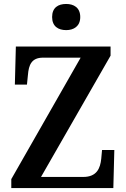

<svg xmlns="http://www.w3.org/2000/svg" viewBox="-20 -949 637 969"><path d="M314 -797C352 -797 385 -816 385 -863C385 -911 352 -929 314 -929C274 -929 243 -911 243 -863C243 -816 274 -797 314 -797ZM37 0H552L557 -192H495L491 -148C486 -100 469 -56 400 -56H187L538 -668V-714H60L55 -522H116L121 -571C125 -621 139 -658 197 -658H387L37 -45Z"/></svg>

Font: Noto Serif Khmer SemiCondensed SemiBold
Style: Regular
Weight: 600
Width: 4
Designer: Danh Hong and the Monotype Design Team
Foundry: Monotype Imaging Inc.
Version: Version 2.004